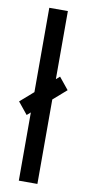

<svg xmlns="http://www.w3.org/2000/svg" viewBox="-122 -769 363 804"><g transform="rotate(10 60.0 -367.5)"><path d="M-36.5 -327 114.5 -459 155.5 -408.5 4.5 -276.5ZM20 0V-735H99V0Z"/></g></svg>

Font: League Gothic Condensed
Style: Regular
Weight: 400
Width: 3
Designer: The League of Moveable Type
Version: Version 2.001